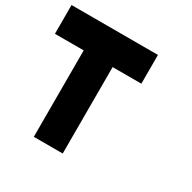

<svg xmlns="http://www.w3.org/2000/svg" viewBox="-159 -879 1039 1039"><g transform="rotate(30 360.5 -360.0)"><path d="M360.4 -540Q360.4 -360.4 360.4 0Q299.8 0 179.7 0Q179.7 -179.7 179.7 -540Q120.1 -540 0 -540Q0 -599.6 0 -719.7Q179.7 -719.7 540 -719.7Q540 -660.2 540 -540Q480.5 -540 360.4 -540Z"/></g></svg>

Font: Pixelfont
Style: 5 px
Weight: 400
Designer: Eugene Lysy
Version: Version 1.0.2 (beta)